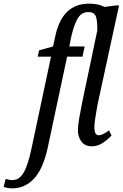

<svg xmlns="http://www.w3.org/2000/svg" viewBox="-142 -790 671 1050"><path d="M-122 232 -111 188Q-92 195 -75 195Q-37 195 -13 154.5Q11 114 30 23L137 -480H64L72 -515L148 -536L161 -595Q199 -770 345 -770Q398 -770 429 -752L491 -760H509L391 -216Q374 -123 374 -96Q374 -50 398 -50Q418 -50 454 -77L468 -49Q443 -23 417 -6.5Q391 10 359 10Q323 10 303.5 -15.5Q284 -41 284 -79Q284 -103 292 -148Q300 -193 309 -237L390 -623Q391 -680 381.5 -702Q372 -724 341 -724Q307 -724 287 -695.5Q267 -667 250 -600L237 -536H321L309 -480H225L120 13Q94 134 44 187Q-6 240 -75 240Q-100 240 -122 232Z"/></svg>

Font: Noto Serif Cond
Style: Italic
Weight: 400
Width: 3
Italic angle: -12°
Designer: Monotype Design Team
Foundry: Monotype Imaging Inc.
Version: Version 1.001